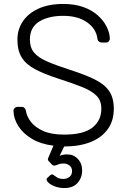

<svg xmlns="http://www.w3.org/2000/svg" viewBox="-20 -730 645 970"><path d="M301 220Q273 219 251.5 209.5Q230 200 220.5 188Q211 176 219 169L233 156Q242 148 249 153Q256 158 267.5 166Q279 174 301 174Q318 174 331 163.5Q344 153 344 134Q344 116 331 106Q318 96 301 96Q285 96 274.5 100.5Q264 105 256.5 106.5Q249 108 241 100L225 83Q220 77 223.5 68.5Q227 60 230 53L250 6Q186 -2 141.5 -28.5Q97 -55 73 -92.5Q49 -130 48 -170Q48 -178 54 -184Q60 -190 69 -190H89Q99 -190 104.5 -184Q110 -178 111 -170Q115 -142 136 -114.5Q157 -87 198 -68.5Q239 -50 304 -50Q402 -50 447 -85.5Q492 -121 492 -181Q492 -221 468.5 -245.5Q445 -270 397 -289.5Q349 -309 274 -333Q203 -356 157 -380.5Q111 -405 89.5 -440Q68 -475 68 -530Q68 -581 95 -621.5Q122 -662 173.5 -686Q225 -710 299 -710Q358 -710 402 -694Q446 -678 475 -651.5Q504 -625 519 -594.5Q534 -564 535 -535Q535 -528 530 -521.5Q525 -515 514 -515H494Q489 -515 481.5 -519Q474 -523 472 -535Q466 -585 419.5 -617.5Q373 -650 299 -650Q225 -650 178 -621Q131 -592 131 -530Q131 -490 152 -464.5Q173 -439 218 -419.5Q263 -400 334 -377Q409 -353 458 -329Q507 -305 531 -270.5Q555 -236 555 -181Q555 -120 524.5 -77.5Q494 -35 438 -12.5Q382 10 304 10L281 58Q287 54 297.5 52Q308 50 319 50Q352 50 373.5 73Q395 96 395 132Q395 168 371.5 194.5Q348 221 301 220Z"/></svg>

Font: Rubik Light Light
Style: Regular
Weight: 300
Version: Version 2.101